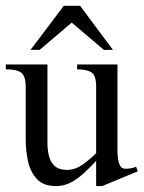

<svg xmlns="http://www.w3.org/2000/svg" viewBox="-20 -626 494 660"><path d="M453.6 -37.1 331.1 13.7H310.5V-73.2Q293 -54.2 271.7 -33.9Q250.5 -13.7 225.8 0Q201.2 13.7 172.9 13.7Q128.9 13.7 106.4 -11Q84 -35.6 76.2 -72.3Q68.4 -108.9 68.4 -144V-325.2Q68.4 -364.7 53 -376.2Q37.6 -387.7 0 -387.7V-404.3H143.1V-134.3Q143.1 -111.3 148.2 -90.1Q153.3 -68.8 168 -55.4Q182.6 -42 210 -42Q238.8 -42 265.1 -61Q291.5 -80.1 310.5 -99.6V-328.6Q310.5 -365.7 294.9 -376.7Q279.3 -387.7 245.1 -387.7V-404.3H383.8V-106.4Q383.8 -97.7 385.3 -83.3Q386.7 -68.8 392.3 -57.4Q397.9 -45.9 411.1 -45.9Q430.7 -45.9 447.8 -52.7ZM368.2 -454.6H336.9L226.6 -548.3L116.2 -454.6H85L199.2 -606H255.4Z"/></svg>

Font: Scheherazade New Rohingya
Style: Regular
Weight: 400
Designer: SIL International
Foundry: SIL International
Version: Version 3.000 ; LngRng